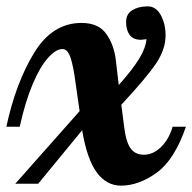

<svg xmlns="http://www.w3.org/2000/svg" viewBox="-20 -577 604 603"><path d="M238 -168 100 0H28L230 -228L214 -340Q206 -389 197.5 -406Q189 -423 176 -423Q156 -423 131 -395.5Q106 -368 82.5 -312.5Q59 -257 42 -179H0Q29 -315 86.5 -410Q144 -505 236 -505Q290 -505 314.5 -469.5Q339 -434 344 -386L353 -310Q396 -358 417 -392.5Q438 -427 440 -454Q426 -452 423 -452Q398 -452 387 -467.5Q376 -483 376 -508Q376 -533 395.5 -545Q415 -557 444 -557Q470 -557 485 -529.5Q500 -502 500 -466Q500 -422 470 -377.5Q440 -333 361 -248L370 -178Q376 -130 390.5 -110.5Q405 -91 432 -91Q461 -91 486 -115.5Q511 -140 522 -179H564Q528 -75 472 -34.5Q416 6 360 6Q314 6 283.5 -36Q253 -78 238 -168Z"/></svg>

Font: Lobster
Style: Regular
Weight: 400
Designer: Impallari Type
Foundry: Impallari Type
Version: Version 2.100